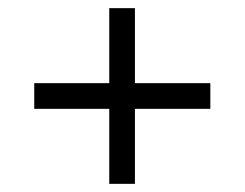

<svg xmlns="http://www.w3.org/2000/svg" viewBox="-20 -593 601 471"><path d="M248 -142H311V-326H496V-389H311V-573H248V-389H64V-326H248Z"/></svg>

Font: Noto Serif Myanmar Medium
Style: Regular
Weight: 500
Designer: Ben Mitchell and the Monotype Design Team
Foundry: Monotype Imaging Inc.
Version: Version 2.106